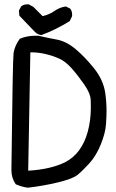

<svg xmlns="http://www.w3.org/2000/svg" viewBox="-20 -854 540 892"><path d="M109 18Q80 14 53 2Q33 -27 33 -64Q39 -581 43 -607Q48 -641 72 -674Q105 -688 144 -688H158Q201 -678 244.5 -670Q288 -662 331 -626Q374 -590 417 -536.5Q460 -483 469 -422Q475 -379 475 -337Q475 -318 472.5 -277.5Q470 -237 448.5 -183.5Q427 -130 394.5 -94.5Q362 -59 339.5 -41Q317 -23 248.5 -6.5Q180 10 109 18ZM111 -61Q214 -67 282 -100Q360 -140 388 -243Q402 -296 402 -353Q402 -356 401.5 -387.5Q401 -419 371 -462Q341 -505 312.5 -537Q284 -569 254.5 -582Q225 -595 191.5 -603Q158 -611 121 -611ZM172 -691Q156 -693 143 -705L70 -781L68 -805L78 -824Q90 -834 107 -834H113L135 -822L178 -779Q211 -787 234 -803.5Q257 -820 286 -824L306 -814Q315 -803 315 -786V-779L304 -756Q240 -716 172 -691Z"/></svg>

Font: Xiaolai SC
Style: Regular
Weight: 400
Designer: Nozomi Seto 瀬戸のぞみ
Version: Version 3.11;December 4, 2020;FontCreator 13.0.0.2613 64-bit